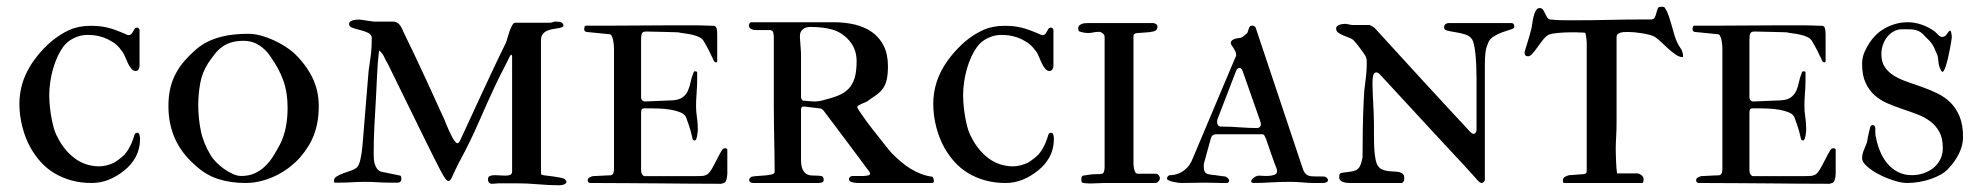

<svg xmlns="http://www.w3.org/2000/svg" viewBox="-20 -548 5936 575"><path d="M397.9 -458V-350.6Q397.9 -344.7 394.8 -340.1Q391.6 -335.4 386.2 -335.4Q378.9 -335.4 373.3 -342.3Q367.7 -349.1 363.3 -358.2Q358.9 -367.2 355.2 -376.5Q351.6 -385.7 348.1 -391.1Q342.8 -398.4 338.1 -404.1Q333.5 -409.7 328.1 -414.3Q322.8 -418.9 316.4 -422.9Q310.1 -426.8 302.2 -430.7Q290.5 -436.5 275.6 -439.9Q260.7 -443.4 240.7 -443.4Q221.2 -443.4 201.2 -433.8Q181.2 -424.3 168.9 -407.2Q159.7 -394.5 152.1 -377.9Q144.5 -361.3 138.9 -342Q133.3 -322.8 130.4 -302Q127.4 -281.2 127.4 -261.2Q127.4 -255.4 128.4 -240.5Q129.4 -225.6 132.1 -207Q134.8 -188.5 139.9 -168.9Q145 -149.4 153.8 -134.3Q172.4 -97.7 203.4 -74.2Q234.4 -50.8 275.4 -49.8Q287.6 -49.8 299.1 -52.7Q310.5 -55.7 320.3 -60.1Q322.3 -61 326.7 -64Q331.1 -66.9 335.9 -70.6Q340.8 -74.2 345.5 -78.1Q350.1 -82 352.5 -84.5Q358.9 -91.8 364.3 -100.6Q369.6 -109.4 373.3 -117.9Q377 -126.5 379.4 -133.5Q381.8 -140.6 382.8 -144.5Q384.3 -150.4 392.1 -150.4Q394.5 -150.4 396 -147.9Q397.5 -145.5 398.2 -142.3Q398.9 -139.2 399.2 -136.2Q399.4 -133.3 399.4 -131.8Q399.4 -102.1 386.5 -78.1Q373.5 -54.2 351.6 -37.1Q330.6 -20 306.2 -10Q281.7 0 254.4 0Q220.7 0 192.6 -8.1Q164.6 -16.1 141.8 -30Q119.1 -43.9 101.8 -63.2Q84.5 -82.5 71.8 -105Q56.2 -132.3 47.1 -167.5Q38.1 -202.6 38.1 -235.8Q38.1 -289.1 62 -335.2Q85.9 -381.3 131.8 -422.4Q159.2 -445.3 187.3 -458Q215.3 -470.7 251 -470.7Q265.1 -470.7 277.6 -469.5Q290 -468.3 303 -465.1Q315.9 -461.9 330.1 -456.5Q344.2 -451.2 361.8 -443.4Q362.3 -442.9 364.7 -442.9Q370.6 -442.9 373.5 -446.3Q376.5 -449.7 378.7 -454.1Q380.9 -458.5 383.3 -461.9Q385.7 -465.3 391.1 -465.3Q393.1 -465.3 395.5 -462.9Q397.9 -460.4 397.9 -458Z M484.4 -230Q484.4 -258.8 489.7 -282.5Q495.1 -306.2 505.9 -326.7Q516.6 -347.2 532.5 -365.5Q548.3 -383.8 568.8 -401.4Q585 -415 603.5 -423.8Q622.1 -432.6 641.8 -437.7Q661.6 -442.9 682.6 -444.8Q703.6 -446.8 724.1 -446.8Q741.7 -446.8 761.5 -441.4Q781.2 -436 799.8 -427.5Q818.4 -418.9 834 -408.9Q849.6 -398.9 859.9 -389.6Q895.5 -356 915 -316.7Q934.6 -277.3 934.6 -230.5Q934.6 -205.1 930.9 -183.8Q927.2 -162.6 920.2 -144Q913.1 -125.5 902.6 -108.9Q892.1 -92.3 878.4 -76.2Q865.7 -62 848.4 -48.3Q831.1 -34.7 810.1 -23.9Q789.1 -13.2 764.9 -6.6Q740.7 0 714.8 0Q670.4 0 633.1 -12Q595.7 -23.9 563.5 -54.2Q484.4 -123 484.4 -230ZM710.4 -425.8Q688.5 -425.8 673.1 -421.1Q657.7 -416.5 645.8 -408Q633.8 -399.4 624 -387.2Q614.3 -375 604 -359.9Q585.4 -331.1 579.6 -298.6Q573.7 -266.1 573.7 -232.9Q573.7 -194.8 581.3 -157Q588.9 -119.1 610.8 -83.5Q616.7 -73.2 627.4 -62.3Q638.2 -51.3 650.9 -42.2Q663.6 -33.2 677 -27.1Q690.4 -21 702.1 -21Q725.1 -21 742.4 -28.8Q759.8 -36.6 773.4 -49.6Q787.1 -62.5 797.6 -79.3Q808.1 -96.2 817.9 -114.3Q830.1 -138.2 835.7 -165.8Q841.3 -193.4 841.3 -225.6Q841.3 -248.5 838.1 -268.6Q835 -288.6 828.4 -307.1Q821.8 -325.7 812 -343.5Q802.2 -361.3 789.1 -379.9Q775.9 -399.9 755.6 -412.8Q735.4 -425.8 710.4 -425.8Z M1474.1 1Q1473.1 1 1470.2 1.2Q1467.3 1.5 1463.6 1.7Q1460 2 1457 2.2Q1454.1 2.4 1453.1 2.4Q1447.8 2.4 1444.6 -1.2Q1441.4 -4.9 1441.4 -10.3Q1441.4 -18.6 1447 -21Q1452.6 -23.4 1462.4 -23.4Q1469.2 -23.4 1477.5 -22.7Q1485.8 -22 1492.7 -22Q1501 -22 1507.1 -23.9Q1513.2 -25.9 1513.7 -33.7V-378.4Q1513.2 -384.3 1511.2 -384.3Q1508.3 -384.3 1499.5 -364.7Q1496.1 -357.4 1491.2 -348.1Q1486.3 -338.9 1481.7 -329.6Q1477.1 -320.3 1472.7 -311.8Q1468.3 -303.2 1465.8 -297.4Q1438.5 -239.3 1414.1 -182.9Q1389.6 -126.5 1359.4 -70.3Q1357.9 -67.9 1354.2 -60.8Q1350.6 -53.7 1346.7 -45.4Q1342.8 -37.1 1338.6 -28.6Q1334.5 -20 1332 -14.2Q1329.1 -8.8 1327.1 -7.3Q1325.2 -5.9 1322.8 -5.9Q1318.4 -5.9 1313 -14.2Q1310.5 -17.1 1307.4 -22.5Q1304.2 -27.8 1297.6 -40.5Q1291 -53.2 1279.8 -75.4Q1268.6 -97.7 1250.5 -134.5Q1232.4 -171.4 1205.8 -225.6Q1179.2 -279.8 1142.1 -355.5Q1135.3 -366.7 1130.4 -377.7Q1125.5 -388.7 1115.2 -397Q1110.8 -360.4 1109.4 -325.9Q1107.9 -291.5 1106 -255.9Q1103.5 -214.4 1101.3 -172.6Q1099.1 -130.9 1099.1 -89.4Q1099.1 -81.5 1099.6 -72.8Q1100.1 -64 1102.5 -56.2Q1105 -48.3 1109.6 -42.2Q1114.3 -36.1 1122.6 -33.7L1178.7 -22Q1181.2 -21 1181.6 -17.8Q1182.1 -14.6 1182.1 -12.7Q1182.1 -2 1172.4 -1H1147.9Q1128.4 -1 1110.4 -2.2Q1092.3 -3.4 1073.7 -3.4Q1053.7 -3.4 1034.4 -2.2Q1015.1 -1 995.1 -1H982.4Q980 -2 980 -5.9Q980 -14.6 988.8 -20Q997.6 -25.4 1009.5 -29.5Q1021.5 -33.7 1033.2 -37.8Q1044.9 -42 1050.8 -48.8Q1056.2 -55.7 1059.8 -72.8Q1063.5 -89.8 1065.4 -110.8Q1066.4 -122.6 1067.9 -140.1Q1069.3 -157.7 1071.5 -184.6Q1073.7 -211.4 1076.7 -248.5Q1079.6 -285.6 1084 -336.4Q1085.9 -350.6 1089.6 -375.7Q1093.3 -400.9 1093.3 -434.1Q1093.3 -444.3 1082.8 -449.5Q1072.3 -454.6 1059.3 -457.8Q1046.4 -460.9 1035.9 -464.6Q1025.4 -468.3 1025.4 -475.6Q1025.4 -480.5 1029.1 -483.4Q1032.7 -486.3 1037.8 -487.5Q1043 -488.8 1048.3 -489Q1053.7 -489.3 1057.6 -489.3Q1059.1 -489.3 1065.2 -488.3Q1071.3 -487.3 1078.4 -486.3Q1085.4 -485.4 1091.6 -484.4Q1097.7 -483.4 1099.1 -483.4H1160.2Q1169.9 -481 1175 -475.8Q1180.2 -470.7 1183.6 -462.9Q1185.5 -458 1188.2 -452.4Q1190.9 -446.8 1194.6 -439.2Q1198.2 -431.6 1203.4 -420.9Q1208.5 -410.2 1215.8 -395.5Q1227.5 -371.1 1239.7 -344.7Q1252 -318.4 1264.2 -292Q1276.4 -265.6 1288.1 -239.5Q1299.8 -213.4 1311 -189.5Q1312 -187 1315.4 -178.2Q1318.8 -169.4 1323.7 -158.9Q1328.6 -148.4 1333.7 -138.4Q1338.9 -128.4 1343.3 -123.5Q1346.7 -119.1 1350.1 -119.1Q1353 -119.1 1356.9 -125Q1365.2 -143.1 1376.2 -166.7Q1387.2 -190.4 1399.4 -217Q1411.6 -243.7 1424.6 -271.5Q1437.5 -299.3 1450 -325.9Q1462.4 -352.5 1473.9 -376.5Q1485.4 -400.4 1494.6 -418.9Q1496.6 -422.9 1499.3 -432.9Q1502 -442.9 1505.6 -453.4Q1509.3 -463.9 1513.7 -471.9Q1518.1 -480 1522.9 -480H1627.9Q1631.3 -480 1636 -481.7Q1640.6 -483.4 1643.1 -483.4Q1648.9 -483.4 1656.7 -482.2Q1664.6 -481 1667 -474.1Q1668.5 -469.2 1664.1 -467Q1659.7 -464.8 1652.3 -463.6Q1645 -462.4 1636 -460.9Q1627 -459.5 1618.9 -456.1Q1610.8 -452.6 1605.5 -445.8Q1600.1 -439 1600.1 -427.2V-31.2Q1600.1 -25.9 1602.5 -24.4Q1608.4 -22.9 1617.2 -22Q1626 -21 1635.3 -19.8Q1644.5 -18.6 1653.8 -16.8Q1663.1 -15.1 1669.9 -12.7Q1672.4 -10.7 1674.3 -8.1Q1676.3 -5.4 1676.3 -3.4Q1676.3 -0.5 1673.8 1.5Q1671.4 3.4 1668.2 4.6Q1665 5.9 1661.4 6.3Q1657.7 6.8 1655.8 6.8Q1623.5 6.8 1591.6 3.9Q1559.6 1 1527.3 1Z M1911.6 -244.1 1995.1 -247.6Q2014.6 -249 2024.9 -257.1Q2035.2 -265.1 2040.3 -276.6Q2045.4 -288.1 2048.1 -301.8Q2050.8 -315.4 2056.2 -328.6Q2057.6 -334.5 2061 -334.5Q2067.9 -334.5 2067.9 -331.1V-311.5Q2067.9 -292 2066.2 -269.3Q2064.5 -246.6 2064.5 -230.5Q2064.5 -214.8 2067.1 -197.3Q2069.8 -179.7 2069.8 -161.1Q2069.8 -158.7 2069.3 -153.3Q2068.8 -147.9 2067.9 -142.1Q2066.9 -136.2 2065.2 -131.8Q2063.5 -127.4 2060.5 -127.4Q2055.2 -127.4 2054 -132.6Q2052.7 -137.7 2051.8 -142.1Q2050.8 -147.9 2048.3 -156.2Q2045.9 -164.6 2043 -173.1Q2040 -181.6 2037.6 -188.5Q2035.2 -195.3 2034.2 -197.8Q2029.8 -206.5 2017.1 -211.7Q2004.4 -216.8 1988.5 -219.5Q1972.7 -222.2 1955.8 -222.9Q1939 -223.6 1926.3 -223.6H1911.6Q1903.8 -223.6 1901.9 -220.5Q1899.9 -217.3 1899.9 -210.4V-39.1Q1899.9 -24.4 1909.2 -20.5H2057.6Q2067.4 -20.5 2077.9 -20.8Q2088.4 -21 2091.8 -22.9Q2099.1 -24.9 2104.2 -31.5Q2109.4 -38.1 2112.8 -43.9Q2114.3 -46.4 2118.4 -54.2Q2122.6 -62 2127.2 -71Q2131.8 -80.1 2136 -87.9Q2140.1 -95.7 2142.1 -98.1Q2145 -104 2151.9 -104Q2156.2 -104 2158.2 -100.6V-27.8Q2158.2 -23.4 2157.5 -19.8Q2156.7 -16.1 2155.8 -10.7Q2153.8 -3.9 2150.9 -1.7Q2147.9 0.5 2139.6 2.4Q2090.3 2.4 2046.1 2Q2002 1.5 1956.5 1.2Q1911.1 1 1860.8 0.5Q1810.5 0 1748.5 0Q1740.2 0 1740.2 -8.3Q1740.2 -13.7 1745.6 -16.6Q1751 -19.5 1755.4 -20.5Q1758.3 -20.5 1764.9 -21Q1771.5 -21.5 1779.3 -21.7Q1787.1 -22 1794.4 -22.5Q1801.8 -22.9 1807.1 -22.9Q1818.8 -22.9 1818.8 -41.5V-401.9Q1818.8 -410.2 1817.1 -422.4Q1815.4 -434.6 1810.5 -442.9Q1807.1 -445.3 1807.1 -445.3L1738.8 -452.1Q1729.5 -452.1 1729.5 -461.4Q1729.5 -463.9 1730.5 -467.5Q1731.4 -471.2 1736.8 -471.2H1816.9Q1863.8 -471.2 1909.2 -471.7Q1954.6 -472.2 1992.7 -472.2H2062Q2069.8 -472.2 2078.4 -471.9Q2086.9 -471.7 2094.7 -471.4Q2102.5 -471.2 2108.9 -470.9Q2115.2 -470.7 2118.7 -470.7Q2122.1 -470.2 2124 -467.3Q2126 -464.4 2126.7 -460.2Q2127.4 -456.1 2127.7 -451.9Q2127.9 -447.8 2127.9 -445.3V-365.7Q2127.9 -361.3 2124.5 -361.3Q2119.1 -361.3 2116.5 -368.4Q2113.8 -375.5 2108.4 -385.3Q2104 -396 2097.7 -406.7Q2091.3 -417.5 2088.4 -423.3Q2084 -431.6 2075 -436.3Q2065.9 -440.9 2054.7 -443.6Q2043.5 -446.3 2031.7 -447.8Q2020 -449.2 2011.2 -451.2Q2008.3 -451.2 1996.1 -451.7Q1983.9 -452.1 1968.5 -452.4Q1953.1 -452.6 1938.2 -453.1Q1923.3 -453.6 1915 -453.6Q1904.8 -453.6 1902.3 -447.8Q1899.9 -441.9 1899.9 -430.2V-255.9Q1899.9 -251.5 1903.1 -247.8Q1906.2 -244.1 1911.6 -244.1Z M2375.5 -439.5Q2375.5 -437.5 2376 -429.7Q2376.5 -421.9 2377.2 -413.1Q2377.9 -404.3 2378.4 -396.5Q2378.9 -388.7 2378.9 -386.7V-258.3Q2378.9 -249.5 2384.8 -246.6Q2385.7 -246.6 2390.1 -246.1Q2394.5 -245.6 2399.7 -245.4Q2404.8 -245.1 2409.9 -244.6Q2415 -244.1 2418 -244.1Q2434.6 -244.1 2449.2 -249Q2473.6 -254.9 2491.7 -262.5Q2509.8 -270 2521.7 -282.7Q2533.7 -295.4 2539.6 -314.9Q2545.4 -334.5 2545.4 -364.7Q2545.4 -404.8 2518.6 -431.6Q2498 -452.6 2470.7 -460Q2443.4 -467.3 2406.7 -467.3Q2393.6 -467.3 2384.5 -460.4Q2375.5 -453.6 2375.5 -439.5ZM2522.5 -10.7Q2522.5 -18.6 2531.7 -21H2568.4Q2572.8 -22 2577.1 -22.2Q2581.5 -22.5 2583.5 -24.4Q2585.9 -25.9 2585.9 -27.8Q2585.9 -29.8 2583.5 -33.7Q2549.8 -79.1 2515.9 -124.5Q2481.9 -169.9 2446.8 -216.3Q2444.8 -218.3 2442.1 -220.7Q2439.5 -223.1 2437.5 -223.1L2388.2 -229H2386.7Q2378.9 -229 2378.9 -219.7V-70.3Q2378.9 -51.3 2383.5 -41.3Q2388.2 -31.2 2395 -27.1Q2401.9 -22.9 2410.4 -22.5Q2418.9 -22 2426.3 -22Q2434.6 -22 2440.7 -20.5Q2446.8 -19 2446.8 -9.3Q2446.8 -3.4 2441.4 -1.7Q2436 0 2430.7 0H2235.4Q2231 0 2227.3 -2.4Q2223.6 -4.9 2223.6 -9.3Q2223.6 -14.6 2230.5 -18.6Q2235.4 -20 2246.8 -20.8Q2258.3 -21.5 2270 -22.5Q2281.7 -23.4 2290.8 -25.6Q2299.8 -27.8 2299.8 -32.7V-49.8Q2299.8 -72.8 2299.3 -91.8Q2298.8 -110.8 2298.6 -130.6Q2298.3 -150.4 2297.9 -172.9Q2297.4 -195.3 2297.4 -224.6V-379.9V-441.9Q2296.4 -443.8 2296.1 -448Q2295.9 -452.1 2293.9 -454.6Q2293 -455.6 2291.7 -456.1Q2290.5 -456.5 2289.6 -457Q2288.1 -457.5 2287.6 -458H2242.2Q2236.8 -458 2231.2 -460.4Q2225.6 -462.9 2223.6 -467.3Q2223.1 -467.8 2223.1 -468.8Q2222.7 -469.2 2222.7 -470.7Q2222.7 -473.6 2224.4 -477.5Q2226.1 -481.4 2230.5 -481.4H2477.1Q2510.7 -481.4 2540.3 -474.4Q2569.8 -467.3 2591.8 -451.7Q2613.8 -436 2626.5 -410.9Q2639.2 -385.7 2639.2 -349.6Q2639.2 -325.7 2635.7 -310.3Q2632.3 -294.9 2625 -284.2Q2617.7 -273.4 2606.4 -265.1Q2595.2 -256.8 2580.1 -246.6Q2577.1 -244.1 2571.5 -241.7Q2565.9 -239.3 2560.5 -237.1Q2555.2 -234.9 2551.3 -232.4Q2547.4 -230 2547.4 -227.1Q2547.4 -224.6 2554.4 -214.1Q2561.5 -203.6 2572 -189Q2582.5 -174.3 2595.5 -158Q2608.4 -141.6 2619.9 -127Q2631.3 -112.3 2639.9 -101.8Q2648.4 -91.3 2650.9 -88.9Q2664.1 -75.7 2677.5 -64.2Q2690.9 -52.7 2705.8 -43.5Q2720.7 -34.2 2737.3 -27.6Q2753.9 -21 2772.9 -18.6Q2776.9 -11.7 2776.9 -6.8Q2776.9 -2.4 2775.1 -1.2Q2773.4 0 2766.6 0H2580.1H2551.3Q2549.8 0 2545.2 -0.2Q2540.5 -0.5 2535.4 -1.5Q2530.3 -2.4 2526.4 -4.6Q2522.5 -6.8 2522.5 -10.7Z M3134.8 -458V-350.6Q3134.8 -344.7 3131.6 -340.1Q3128.4 -335.4 3123 -335.4Q3115.7 -335.4 3110.1 -342.3Q3104.5 -349.1 3100.1 -358.2Q3095.7 -367.2 3092 -376.5Q3088.4 -385.7 3085 -391.1Q3079.6 -398.4 3075 -404.1Q3070.3 -409.7 3064.9 -414.3Q3059.6 -418.9 3053.2 -422.9Q3046.9 -426.8 3039.1 -430.7Q3027.3 -436.5 3012.5 -439.9Q2997.6 -443.4 2977.5 -443.4Q2958 -443.4 2938 -433.8Q2918 -424.3 2905.8 -407.2Q2896.5 -394.5 2888.9 -377.9Q2881.3 -361.3 2875.7 -342Q2870.1 -322.8 2867.2 -302Q2864.3 -281.2 2864.3 -261.2Q2864.3 -255.4 2865.2 -240.5Q2866.2 -225.6 2868.9 -207Q2871.6 -188.5 2876.7 -168.9Q2881.8 -149.4 2890.6 -134.3Q2909.2 -97.7 2940.2 -74.2Q2971.2 -50.8 3012.2 -49.8Q3024.4 -49.8 3035.9 -52.7Q3047.4 -55.7 3057.1 -60.1Q3059.1 -61 3063.5 -64Q3067.9 -66.9 3072.8 -70.6Q3077.6 -74.2 3082.3 -78.1Q3086.9 -82 3089.4 -84.5Q3095.7 -91.8 3101.1 -100.6Q3106.4 -109.4 3110.1 -117.9Q3113.8 -126.5 3116.2 -133.5Q3118.7 -140.6 3119.6 -144.5Q3121.1 -150.4 3128.9 -150.4Q3131.3 -150.4 3132.8 -147.9Q3134.3 -145.5 3135 -142.3Q3135.7 -139.2 3136 -136.2Q3136.2 -133.3 3136.2 -131.8Q3136.2 -102.1 3123.3 -78.1Q3110.4 -54.2 3088.4 -37.1Q3067.4 -20 3043 -10Q3018.6 0 2991.2 0Q2957.5 0 2929.4 -8.1Q2901.4 -16.1 2878.7 -30Q2856 -43.9 2838.6 -63.2Q2821.3 -82.5 2808.6 -105Q2793 -132.3 2783.9 -167.5Q2774.9 -202.6 2774.9 -235.8Q2774.9 -289.1 2798.8 -335.2Q2822.8 -381.3 2868.7 -422.4Q2896 -445.3 2924.1 -458Q2952.1 -470.7 2987.8 -470.7Q3002 -470.7 3014.4 -469.5Q3026.9 -468.3 3039.8 -465.1Q3052.7 -461.9 3066.9 -456.5Q3081.1 -451.2 3098.6 -443.4Q3099.1 -442.9 3101.6 -442.9Q3107.4 -442.9 3110.4 -446.3Q3113.3 -449.7 3115.5 -454.1Q3117.7 -458.5 3120.1 -461.9Q3122.6 -465.3 3127.9 -465.3Q3129.9 -465.3 3132.3 -462.9Q3134.8 -460.4 3134.8 -458Z M3374.5 -440.9V-58.1Q3374.5 -55.7 3375 -50.8Q3375.5 -45.9 3376.7 -40.8Q3377.9 -35.6 3380.4 -31.7Q3382.8 -27.8 3387.2 -27.8H3440.9Q3446.3 -27.8 3450 -23.4Q3453.6 -19 3453.6 -13.7Q3453.6 -9.3 3449.2 -4.6Q3444.8 0 3440.4 0H3287.1Q3277.3 0 3267.6 0.7Q3257.8 1.5 3246.1 1.5Q3239.3 1.5 3232.9 1Q3226.6 0.5 3221.2 -1Q3218.3 -2.9 3218.3 -10.3Q3218.3 -20.5 3223.1 -22Q3235.4 -23.9 3244.1 -25.1Q3252.9 -26.4 3262.7 -26.4Q3270.5 -26.4 3273.7 -26.6Q3276.9 -26.9 3281.2 -27.8Q3288.1 -30.8 3288.1 -48.3V-437.5Q3288.1 -443.4 3282.5 -448Q3276.9 -452.6 3271.5 -452.6Q3260.3 -452.6 3254.2 -450.9Q3248 -449.2 3238.3 -449.2Q3231.9 -449.2 3225.6 -450.4Q3219.2 -451.7 3212.9 -453.6Q3209.5 -455.1 3209.5 -459.5Q3208 -465.8 3210.7 -469.7Q3213.4 -473.6 3218.3 -475.8Q3223.1 -478 3229.2 -478.5Q3235.4 -479 3240.7 -479H3416.5Q3429.2 -479 3432.6 -479Q3436 -479 3437 -478Q3446.3 -476.6 3446.3 -467.3Q3446.3 -457 3435.1 -454.1Q3423.8 -451.2 3410.4 -450.7Q3397 -450.2 3385.7 -449Q3374.5 -447.8 3374.5 -440.9Z M3474.6 -13.7Q3474.6 -15.6 3477.3 -19.5Q3480 -23.4 3485.4 -23.4Q3493.2 -23.4 3502.2 -25.9Q3511.2 -28.3 3519.8 -33.4Q3528.3 -38.6 3535.9 -46.6Q3543.5 -54.7 3548.8 -65.9L3678.2 -372.6Q3678.7 -373.5 3680.4 -377.2Q3682.1 -380.9 3682.1 -383.3Q3682.1 -388.7 3679.7 -394Q3677.2 -399.4 3674.1 -404.1Q3670.9 -408.7 3668.5 -412.4Q3666 -416 3666 -418.9Q3666 -423.8 3669.4 -426.8Q3672.9 -429.7 3677.5 -431.4Q3682.1 -433.1 3687.5 -433.6Q3692.9 -434.1 3696.8 -435.1Q3701.2 -437 3706.5 -441.7Q3711.9 -446.3 3715.3 -449.2Q3716.8 -451.7 3717.8 -455.6Q3718.8 -459.5 3720 -462.9Q3721.2 -466.3 3723.4 -468.8Q3725.6 -471.2 3729.5 -471.2Q3739.3 -471.2 3741.2 -462.9L3880.9 -44.9Q3883.8 -35.6 3887.5 -30.5Q3891.1 -25.4 3896.5 -22.9Q3901.9 -20.5 3908.4 -20Q3915 -19.5 3923.8 -19.5H3941.4Q3945.8 -19.5 3948.2 -18.6Q3950.7 -18.6 3953.9 -15.1Q3957 -11.7 3957 -9.3Q3957 -1.5 3948.2 -1Q3947.3 0 3941.4 0H3913.6Q3899.4 0 3880.9 -1.7Q3862.3 -3.4 3843.8 -3.4Q3813.5 -3.4 3785.2 -1.7Q3756.8 0 3734.9 0Q3732.4 0 3729.7 -1Q3727.1 -2 3727.1 -4.9Q3727.1 -7.8 3729.5 -10.7Q3731.9 -13.7 3735.4 -16.4Q3738.8 -19 3742.9 -20.5Q3747.1 -22 3750.5 -22Q3755.4 -22 3760.3 -21.5Q3765.1 -21 3771 -21Q3786.6 -21 3796.4 -24.4Q3804.7 -27.3 3804.7 -36.1Q3804.7 -37.1 3804.2 -38.6Q3803.7 -40 3803.2 -43Q3801.3 -47.4 3796.9 -59.3Q3792.5 -71.3 3787.6 -85.4Q3782.7 -99.6 3778.1 -112.8Q3773.4 -126 3771 -133.3Q3769 -137.7 3766.8 -141.8Q3764.6 -146 3759.3 -146H3622.1Q3609.9 -146 3606.4 -134.3L3586.9 -63.5Q3585.9 -60.1 3585.4 -57.6Q3585 -55.2 3585 -50.8Q3585 -43 3586.2 -38.3Q3587.4 -33.7 3590.1 -30.8Q3592.8 -27.8 3597.4 -26.6Q3602.1 -25.4 3609.4 -24.4Q3611.8 -24.4 3617.4 -23.7Q3623 -22.9 3629.4 -22Q3635.7 -21 3641.4 -20.3Q3647 -19.5 3649.4 -19.5Q3651.9 -18.6 3656.5 -14.9Q3661.1 -11.2 3661.1 -6.8Q3661.1 -4.4 3659.2 -2.2Q3657.2 0 3651.9 0H3636.7Q3628.9 0 3615.5 -0.5Q3602.1 -1 3588.4 -1Q3575.2 -1 3556.6 -0.5Q3538.1 0 3518.6 0Q3516.1 0 3508.8 -0.7Q3501.5 -1.5 3493.9 -3.2Q3486.3 -4.9 3480.5 -7.6Q3474.6 -10.3 3474.6 -13.7ZM3625.5 -189.5Q3625 -188.5 3625 -184.1V-181.6Q3625 -176.3 3628.2 -172.6Q3631.3 -168.9 3636.7 -168.9Q3666.5 -168.9 3693.1 -166.7Q3719.7 -164.6 3744.6 -164.6Q3750 -164.6 3752.9 -167.7Q3755.9 -170.9 3755.9 -173.8V-179.2Q3755.9 -180.2 3755.4 -181.2Q3754.4 -182.6 3753.9 -186L3701.7 -334.5Q3697.8 -344.7 3692.4 -344.7Q3689.9 -344.7 3687 -342.8Q3684.1 -340.8 3683.1 -338.9Z M4024.4 0Q4019.5 0 4013.7 -0.5Q4007.8 -1 4002.7 -2.7Q3997.6 -4.4 3994.1 -7.8Q3990.7 -11.2 3990.7 -17.1Q3990.7 -21.5 3991.5 -24.9Q3992.2 -28.3 3996.6 -30.3Q4012.2 -32.7 4022.7 -33.7Q4033.2 -34.7 4040.5 -38.1Q4047.9 -41.5 4052.5 -50Q4057.1 -58.6 4060.5 -76.2Q4060.5 -117.7 4061.3 -161.6Q4062 -205.6 4064 -246.6Q4064.9 -276.4 4069.1 -304.4Q4073.2 -332.5 4073.2 -362.3Q4073.2 -367.7 4072.8 -370.1Q4072.3 -372.6 4069.8 -379.4Q4068.4 -381.8 4064 -388.4Q4059.6 -395 4054.2 -402.1Q4048.8 -409.2 4043.7 -415.8Q4038.6 -422.4 4036.1 -424.8Q4031.2 -430.7 4022 -434.3Q4012.7 -438 4003.7 -441.7Q3994.6 -445.3 3988 -450Q3981.4 -454.6 3981.4 -462.9Q3981.4 -467.3 3984.6 -470Q3987.8 -472.7 3992.4 -474.1Q3997.1 -475.6 4001.7 -476.1Q4006.3 -476.6 4009.3 -476.6Q4010.3 -476.6 4013.2 -476.1Q4016.1 -475.6 4019.5 -474.9Q4022.9 -474.1 4025.9 -473.6Q4028.8 -473.1 4030.3 -473.1H4082Q4084.5 -472.2 4089.8 -469Q4095.2 -465.8 4097.2 -463.9Q4134.3 -423.3 4169.9 -384.3Q4205.6 -345.2 4240.5 -307.1Q4275.4 -269 4310.3 -231.4Q4345.2 -193.8 4380.9 -155.3Q4383.3 -152.8 4385.3 -150.9Q4387.2 -149.4 4389.2 -148.2Q4391.1 -147 4392.6 -147Q4397 -147 4399.4 -151.1Q4401.9 -155.3 4401.9 -156.2V-274.4V-315.9Q4401.9 -333 4401.1 -350.6Q4400.4 -368.2 4398.9 -383.5Q4397.5 -398.9 4395 -411.1Q4392.6 -423.3 4389.2 -429.2Q4382.3 -440.4 4368.2 -444.8Q4354 -449.2 4339.8 -451.4Q4325.7 -453.6 4315.2 -456.1Q4304.7 -458.5 4304.7 -465.3Q4304.7 -479 4320.8 -479H4505.9Q4515.1 -479 4515.1 -467.8Q4515.1 -462.9 4504.4 -459.7Q4493.7 -456.5 4480 -451.7Q4466.3 -446.8 4453.4 -439Q4440.4 -431.2 4436 -417.5Q4430.7 -405.3 4428.7 -391.1Q4426.8 -377 4426.8 -352.1V-10.3Q4426.8 -5.9 4423.3 -2.9Q4419.9 0 4418 0Q4411.6 0 4403.8 -9.3Q4401.9 -11.7 4391.4 -23.4Q4380.9 -35.2 4364.3 -53.2Q4347.7 -71.3 4326.2 -94.2Q4304.7 -117.2 4281.2 -142.6Q4257.8 -168 4233.4 -194.3Q4209 -220.7 4186.5 -245.1Q4164.1 -269.5 4144.3 -290.8Q4124.5 -312 4110.8 -327.1Q4106 -331.1 4102.1 -331.1Q4094.2 -331.1 4092.3 -321.3Q4090.3 -311.5 4090.3 -300.8Q4090.3 -295.9 4090.6 -286.4Q4090.8 -276.9 4091.3 -264.4Q4091.8 -252 4092.5 -238Q4093.3 -224.1 4093.8 -211.2Q4094.2 -198.2 4094.5 -187.5Q4094.7 -176.8 4094.7 -170.4V-147Q4094.7 -135.7 4095 -121.6Q4095.2 -107.4 4096.4 -93.8Q4097.7 -80.1 4099.9 -68.8Q4102.1 -57.6 4106.4 -51.8Q4111.3 -43.9 4119.1 -40.5Q4127 -37.1 4135.7 -35.9Q4144.5 -34.7 4153.6 -34.4Q4162.6 -34.2 4169.7 -32.7Q4176.8 -31.2 4181.2 -27.1Q4185.5 -22.9 4185.5 -14.2Q4185.5 -9.8 4184.8 -7.1Q4184.1 -4.4 4179.2 0Z M4660.6 -7.8Q4660.6 -15.1 4666.5 -18.3Q4672.4 -21.5 4679.2 -23.4Q4682.1 -23.4 4688.2 -23.9Q4694.3 -24.4 4701.2 -24.9Q4708 -25.4 4713.9 -25.9Q4719.7 -26.4 4722.2 -26.4Q4731.9 -27.3 4731.9 -35.6V-418.9Q4731.9 -420.4 4731.7 -423.8Q4731.4 -427.2 4731 -431.2Q4730.5 -435.1 4730 -439Q4729.5 -442.9 4729 -444.3Q4729 -445.3 4728.5 -447.3Q4728 -449.2 4725.6 -450.2Q4724.1 -450.2 4720.7 -450.4Q4717.3 -450.7 4713.4 -450.7Q4709.5 -450.7 4706.1 -450.9Q4702.6 -451.2 4701.2 -451.2H4682.6Q4674.8 -451.2 4665.5 -450.7Q4656.2 -450.2 4647.2 -449.5Q4638.2 -448.7 4630.9 -447.5Q4623.5 -446.3 4619.1 -444.3Q4610.8 -440.9 4602.3 -430.4Q4593.8 -419.9 4585.7 -408.4Q4577.6 -397 4570.1 -388.2Q4562.5 -379.4 4556.2 -379.4Q4545.9 -379.4 4545.9 -390.1V-392.6Q4551.3 -410.6 4556.9 -428.7Q4562.5 -446.8 4566.9 -465.3Q4567.9 -469.7 4569.1 -479.2Q4570.3 -488.8 4572.8 -498.8Q4575.2 -508.8 4579.6 -516.4Q4584 -523.9 4591.3 -523.9Q4597.2 -523.9 4600.6 -519.3Q4604 -514.6 4606.7 -508.5Q4609.4 -502.4 4612.8 -496.8Q4616.2 -491.2 4622.1 -489.7Q4641.6 -487.8 4654.3 -487.5Q4667 -487.3 4680.2 -487.3H4700.7Q4751.5 -487.3 4799.8 -488.5Q4848.1 -489.7 4898.9 -489.7H4924.3Q4933.6 -489.7 4936 -496.6Q4937 -498 4938.2 -501.7Q4939.5 -505.4 4940.7 -509.8Q4941.9 -514.2 4943.1 -518.3Q4944.3 -522.5 4945.3 -523.9Q4947.3 -526.9 4950.7 -527.3Q4954.1 -527.8 4956.5 -527.8Q4960.9 -527.8 4962.6 -527.3Q4964.4 -526.9 4966.3 -523.9Q4973.6 -512.7 4978 -499.3Q4982.4 -485.8 4986.3 -471.9Q4990.2 -458 4994.1 -444.3Q4998 -430.7 5003.9 -418.9Q5004.9 -416.5 5006.8 -413.3Q5008.8 -410.2 5010.7 -407Q5012.7 -403.8 5014.4 -401.4Q5016.1 -398.9 5016.6 -397.9Q5017.1 -396 5018.8 -390.4Q5020.5 -384.8 5020.5 -379.9Q5020.5 -377 5019 -377Q5009.3 -377 4998.3 -384.5Q4987.3 -392.1 4976.3 -402.1Q4965.3 -412.1 4954.8 -422.1Q4944.3 -432.1 4936 -437.5Q4930.7 -440.9 4920.4 -443.6Q4910.2 -446.3 4898.4 -448.2Q4886.7 -450.2 4876 -451.2Q4865.2 -452.1 4859.4 -452.1H4850.1Q4845.7 -452.1 4840.8 -451.7Q4835.9 -451.2 4831.5 -449.7Q4827.1 -448.2 4824.2 -445.3Q4821.3 -442.4 4821.3 -437.5V-181.6Q4821.3 -159.2 4820.1 -138.9Q4818.8 -118.7 4818.8 -101.6Q4818.8 -95.7 4819.1 -85.4Q4819.3 -75.2 4819.8 -64.2Q4820.3 -53.2 4821 -43.5Q4821.8 -33.7 4822.8 -28.8H4881.3Q4888.7 -28.8 4895.5 -23.7Q4902.3 -18.6 4902.3 -10.3Q4902.3 -7.8 4901.4 -3.9Q4900.4 0 4897.5 0H4713.9H4686H4667.5Q4662.1 0 4661.4 -1.5Q4660.6 -2.9 4660.6 -7.8Z M5231 -244.1 5314.5 -247.6Q5334 -249 5344.2 -257.1Q5354.5 -265.1 5359.6 -276.6Q5364.7 -288.1 5367.4 -301.8Q5370.1 -315.4 5375.5 -328.6Q5377 -334.5 5380.4 -334.5Q5387.2 -334.5 5387.2 -331.1V-311.5Q5387.2 -292 5385.5 -269.3Q5383.8 -246.6 5383.8 -230.5Q5383.8 -214.8 5386.5 -197.3Q5389.2 -179.7 5389.2 -161.1Q5389.2 -158.7 5388.7 -153.3Q5388.2 -147.9 5387.2 -142.1Q5386.2 -136.2 5384.5 -131.8Q5382.8 -127.4 5379.9 -127.4Q5374.5 -127.4 5373.3 -132.6Q5372.1 -137.7 5371.1 -142.1Q5370.1 -147.9 5367.7 -156.2Q5365.2 -164.6 5362.3 -173.1Q5359.4 -181.6 5356.9 -188.5Q5354.5 -195.3 5353.5 -197.8Q5349.1 -206.5 5336.4 -211.7Q5323.7 -216.8 5307.9 -219.5Q5292 -222.2 5275.1 -222.9Q5258.3 -223.6 5245.6 -223.6H5231Q5223.1 -223.6 5221.2 -220.5Q5219.2 -217.3 5219.2 -210.4V-39.1Q5219.2 -24.4 5228.5 -20.5H5377Q5386.7 -20.5 5397.2 -20.8Q5407.7 -21 5411.1 -22.9Q5418.5 -24.9 5423.6 -31.5Q5428.7 -38.1 5432.1 -43.9Q5433.6 -46.4 5437.7 -54.2Q5441.9 -62 5446.5 -71Q5451.2 -80.1 5455.3 -87.9Q5459.5 -95.7 5461.4 -98.1Q5464.4 -104 5471.2 -104Q5475.6 -104 5477.5 -100.6V-27.8Q5477.5 -23.4 5476.8 -19.8Q5476.1 -16.1 5475.1 -10.7Q5473.1 -3.9 5470.2 -1.7Q5467.3 0.5 5459 2.4Q5409.7 2.4 5365.5 2Q5321.3 1.5 5275.9 1.2Q5230.5 1 5180.2 0.5Q5129.9 0 5067.9 0Q5059.6 0 5059.6 -8.3Q5059.6 -13.7 5064.9 -16.6Q5070.3 -19.5 5074.7 -20.5Q5077.6 -20.5 5084.2 -21Q5090.8 -21.5 5098.6 -21.7Q5106.4 -22 5113.8 -22.5Q5121.1 -22.9 5126.5 -22.9Q5138.2 -22.9 5138.2 -41.5V-401.9Q5138.2 -410.2 5136.5 -422.4Q5134.8 -434.6 5129.9 -442.9Q5126.5 -445.3 5126.5 -445.3L5058.1 -452.1Q5048.8 -452.1 5048.8 -461.4Q5048.8 -463.9 5049.8 -467.5Q5050.8 -471.2 5056.2 -471.2H5136.2Q5183.1 -471.2 5228.5 -471.7Q5273.9 -472.2 5312 -472.2H5381.3Q5389.2 -472.2 5397.7 -471.9Q5406.2 -471.7 5414.1 -471.4Q5421.9 -471.2 5428.2 -470.9Q5434.6 -470.7 5438 -470.7Q5441.4 -470.2 5443.4 -467.3Q5445.3 -464.4 5446 -460.2Q5446.8 -456.1 5447 -451.9Q5447.3 -447.8 5447.3 -445.3V-365.7Q5447.3 -361.3 5443.8 -361.3Q5438.5 -361.3 5435.8 -368.4Q5433.1 -375.5 5427.7 -385.3Q5423.3 -396 5417 -406.7Q5410.6 -417.5 5407.7 -423.3Q5403.3 -431.6 5394.3 -436.3Q5385.3 -440.9 5374 -443.6Q5362.8 -446.3 5351.1 -447.8Q5339.4 -449.2 5330.6 -451.2Q5327.6 -451.2 5315.4 -451.7Q5303.2 -452.1 5287.8 -452.4Q5272.5 -452.6 5257.6 -453.1Q5242.7 -453.6 5234.4 -453.6Q5224.1 -453.6 5221.7 -447.8Q5219.2 -441.9 5219.2 -430.2V-255.9Q5219.2 -251.5 5222.4 -247.8Q5225.6 -244.1 5231 -244.1Z M5556.6 -73.7Q5556.6 -86.9 5562.5 -100.1Q5568.4 -113.3 5571.8 -124Q5571.8 -126.5 5573 -132.6Q5574.2 -138.7 5575.7 -145.5Q5577.1 -152.3 5578.6 -158.4Q5580.1 -164.6 5581.1 -167.5Q5582.5 -173.3 5588.9 -173.3Q5595.2 -173.3 5596.2 -164.1V-152.8Q5596.2 -145 5596.7 -142.1Q5597.2 -139.2 5598.1 -136.7Q5602.1 -115.2 5610.4 -95Q5618.7 -74.7 5631.8 -58.8Q5645 -43 5663.3 -33.2Q5681.6 -23.4 5706.1 -23.4Q5724.1 -23.4 5740.7 -29.1Q5757.3 -34.7 5770.3 -45.2Q5783.2 -55.7 5790.8 -70.8Q5798.3 -85.9 5798.3 -105Q5798.3 -134.3 5787.8 -153.3Q5777.3 -172.4 5760.5 -184.8Q5743.7 -197.3 5721.9 -205.6Q5700.2 -213.9 5677.5 -221.4Q5654.8 -229 5633.1 -238.3Q5611.3 -247.6 5594.5 -262.5Q5577.6 -277.3 5567.1 -299.8Q5556.6 -322.3 5556.6 -356.4Q5556.6 -367.7 5558.8 -377Q5561 -386.2 5564.5 -393.8Q5567.9 -401.4 5571.3 -407.2Q5574.7 -413.1 5577.6 -418Q5585 -429.7 5595.9 -441.2Q5606.9 -452.6 5621.6 -461.4Q5636.2 -470.2 5654.5 -475.8Q5672.9 -481.4 5694.3 -481.4Q5714.4 -481.4 5735.8 -473.9Q5757.3 -466.3 5774.4 -453.6Q5779.8 -448.2 5785.2 -442.9Q5790.5 -437.5 5795.9 -437.5Q5803.2 -437.5 5807.4 -442.1Q5811.5 -446.8 5816.9 -454.6Q5817.9 -455.1 5818.6 -455.6Q5819.3 -456.1 5820.3 -456.1Q5821.8 -456.1 5822.5 -453.6Q5823.2 -451.2 5824 -448Q5824.7 -444.8 5825 -441.4Q5825.2 -438 5825.2 -436.5Q5825.2 -435.1 5824 -426.8Q5822.8 -418.5 5820.6 -407Q5818.4 -395.5 5815.7 -382.6Q5813 -369.6 5809.8 -358.6Q5806.6 -347.7 5803.5 -340.3Q5800.3 -333 5797.4 -333Q5796.4 -333 5795.9 -333.5Q5794.4 -334.5 5793.9 -335.4Q5790 -342.8 5788.3 -347.7Q5786.6 -352.5 5785.9 -356.9Q5785.2 -361.3 5784.9 -365.7Q5784.7 -370.1 5783.7 -376Q5782.7 -383.3 5778.8 -390.1Q5772.9 -406.2 5765.9 -416.5Q5758.8 -426.8 5746.6 -437.5Q5739.3 -446.3 5732.7 -450.9Q5726.1 -455.6 5718.3 -457.8Q5710.4 -460 5700.7 -460.2Q5690.9 -460.4 5676.8 -460.4Q5663.1 -460.4 5651.6 -454.1Q5640.1 -447.8 5631.8 -437.5Q5623.5 -427.2 5618.9 -413.8Q5614.3 -400.4 5614.3 -386.2Q5614.3 -362.3 5624.8 -346.9Q5635.3 -331.5 5652.6 -321Q5669.9 -310.5 5691.9 -303Q5713.9 -295.4 5736.6 -287.4Q5759.3 -279.3 5781.2 -268.8Q5803.2 -258.3 5820.6 -241.5Q5837.9 -224.6 5848.4 -199.7Q5858.9 -174.8 5858.9 -137.7Q5858.9 -112.8 5846.9 -88.4Q5835 -64 5814.9 -43Q5806.2 -33.2 5792.5 -25.4Q5778.8 -17.6 5762.5 -12Q5746.1 -6.3 5727.8 -3.2Q5709.5 0 5691.9 0Q5674.3 0 5650.9 -7.6Q5627.4 -15.1 5606.4 -26.1Q5585.4 -37.1 5571 -50Q5556.6 -63 5556.6 -73.7Z"/></svg>

Font: IM FELL French Canon SC
Style: Regular
Weight: 400
Designer: Igino Marini
Foundry: Igino Marini
Version: 3.00